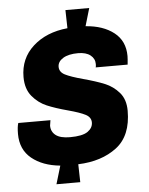

<svg xmlns="http://www.w3.org/2000/svg" viewBox="-56 -804 710 916"><g transform="rotate(-5 298.5 -346.0)"><path d="M568 -514Q568 -502 565 -473H412Q414 -477 414 -489Q414 -515 393 -531.5Q372 -548 334 -548Q288 -548 262 -532Q236 -516 236 -491Q236 -466 262.5 -452.5Q289 -439 348 -423Q408 -407 448.5 -390.5Q489 -374 517.5 -341Q546 -308 546 -254Q546 -134 473.5 -79Q401 -24 289 -20L291 66H177L203 -21Q119 -29 67 -71.5Q15 -114 15 -189Q15 -223 21 -241H175Q171 -217 171 -215Q171 -186 193 -169Q215 -152 261 -152Q321 -152 346 -169.5Q371 -187 371 -213Q371 -238 345 -251.5Q319 -265 263 -280Q203 -296 163 -313Q123 -330 94 -365Q65 -400 65 -457Q65 -546 128.5 -603.5Q192 -661 294 -671L292 -758H406L381 -673Q465 -667 516.5 -626.5Q568 -586 568 -514Z"/></g></svg>

Font: Chivo ExtraBold Italic
Style: Regular
Weight: 800
Italic angle: -8.05°
Designer: Hector Gatti
Foundry: Omnibus-Type
Version: Version 1.007